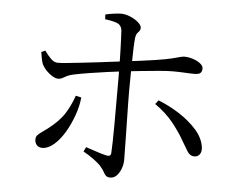

<svg xmlns="http://www.w3.org/2000/svg" viewBox="-53 -804 1106 885"><g transform="rotate(5 500.0 -361.5)"><path d="M488 17Q474 17 467.5 10.5Q461 4 456 -6Q451 -16 439 -30Q426 -45 402.5 -62Q379 -79 355 -92L365 -113Q390 -105 416.5 -96Q443 -87 462 -83Q470 -81 476 -83.5Q482 -86 483 -96Q484 -114 485 -149.5Q486 -185 486 -228.5Q486 -272 486 -315Q486 -358 486 -390Q486 -411 486 -441Q486 -471 485.5 -504.5Q485 -538 484 -570Q483 -602 482 -627Q481 -652 480 -664Q477 -687 458.5 -695Q440 -703 401 -708L400 -730Q417 -734 438 -737Q459 -740 475 -740Q496 -739 517.5 -729.5Q539 -720 553.5 -707Q568 -694 568 -682Q568 -673 563 -667.5Q558 -662 553 -655.5Q548 -649 546 -634Q544 -615 543 -585Q542 -555 541.5 -519.5Q541 -484 540.5 -450Q540 -416 540 -389Q540 -366 540.5 -329.5Q541 -293 542 -252Q543 -211 543.5 -172Q544 -133 544.5 -105.5Q545 -78 545 -70Q545 -49 537.5 -29Q530 -9 517.5 4Q505 17 488 17ZM164 -92Q147 -92 138 -102.5Q129 -113 129 -127Q129 -140 135.5 -147.5Q142 -155 153 -162.5Q164 -170 180 -182Q234 -223 258.5 -263Q283 -303 297 -345L323 -339Q319 -298 303.5 -255Q288 -212 266 -175Q244 -138 217 -115Q190 -92 164 -92ZM209 -416Q198 -416 183 -424.5Q168 -433 154.5 -447Q141 -461 133 -477Q129 -487 126 -502.5Q123 -518 121 -532L139 -540Q153 -520 168.5 -504.5Q184 -489 201 -489Q216 -489 245.5 -492Q275 -495 311.5 -499Q348 -503 385.5 -507.5Q423 -512 454 -516Q485 -520 504 -522Q596 -533 648 -541Q700 -549 725.5 -555.5Q751 -562 761.5 -565Q772 -568 781 -568Q799 -568 819.5 -561.5Q840 -555 854 -544Q868 -533 868 -522Q868 -506 860 -499.5Q852 -493 833 -493Q811 -493 787.5 -494.5Q764 -496 731 -496Q708 -496 668 -492.5Q628 -489 585 -484.5Q542 -480 506 -476Q473 -472 431.5 -466.5Q390 -461 350 -454.5Q310 -448 281 -442Q261 -438 249 -432Q237 -426 228.5 -421Q220 -416 209 -416ZM865 -114Q845 -114 832.5 -134.5Q820 -155 806 -179Q787 -214 752.5 -258Q718 -302 665 -339L679 -357Q730 -337 776.5 -307Q823 -277 856 -240.5Q889 -204 896 -163Q900 -142 891.5 -128Q883 -114 865 -114Z"/></g></svg>

Font: Noto Serif SC ExtraLight
Style: Regular
Weight: 400
Version: Version 2.002-H1;hotconv 1.1.0;makeotfexe 2.6.0